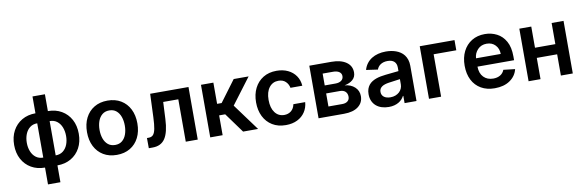

<svg xmlns="http://www.w3.org/2000/svg" viewBox="-58 -1252 5972 1962"><g transform="rotate(-10 2928.0 -270.5)"><path d="M442.5 185.4H313.6V10.7Q233.3 10.7 172.2 -24.7Q111.2 -60 76.9 -123.4Q42.6 -186.8 42.6 -270.6Q42.6 -354.8 76.9 -418.1Q111.2 -481.5 172.2 -517Q233.3 -552.6 313.6 -552.6V-727.3H442.5V-552.6Q522.7 -552.6 583.8 -517Q644.9 -481.5 679.2 -418.1Q713.4 -354.8 713.4 -270.6Q713.4 -186.8 679.2 -123.4Q644.9 -60 583.8 -24.7Q522.7 10.7 442.5 10.7ZM313.6 -93V-448.9Q267.8 -448.9 236.7 -424.5Q205.6 -400.2 189.8 -359.7Q174 -319.2 174 -270.6Q174 -221.9 190 -181.6Q206 -141.3 237 -117.2Q268.1 -93 313.6 -93ZM442.5 -93Q488.3 -93 519.4 -117.2Q550.4 -141.3 566.1 -181.6Q581.7 -221.9 581.7 -270.6Q581.7 -319.2 566.1 -359.7Q550.4 -400.2 519.4 -424.5Q488.3 -448.9 442.5 -448.9Z M1060 10.7Q980.1 10.7 921.5 -24.5Q862.9 -59.7 830.8 -123Q798.7 -186.4 798.7 -270.6Q798.7 -355.1 830.8 -418.5Q862.9 -481.9 921.5 -517.2Q980.1 -552.6 1060 -552.6Q1139.9 -552.6 1198.7 -517.2Q1257.5 -481.9 1289.4 -418.5Q1321.4 -355.1 1321.4 -270.6Q1321.4 -186.4 1289.4 -123Q1257.5 -59.7 1198.7 -24.5Q1139.9 10.7 1060 10.7ZM1060.7 -92.3Q1104.4 -92.3 1133.3 -116.1Q1162.3 -139.9 1176.7 -180.6Q1191.1 -221.2 1191.1 -271Q1191.1 -321 1176.7 -361.7Q1162.3 -402.3 1133.3 -426.5Q1104.4 -450.6 1060.7 -450.6Q1016.7 -450.6 987.4 -426.5Q958.1 -402.3 943.5 -361.7Q929 -321 929 -271Q929 -221.2 943.5 -180.6Q958.1 -139.9 987.4 -116.1Q1016.7 -92.3 1060.7 -92.3Z M1900.2 0H1775.9V-440H1619.3L1610.8 -264.2Q1604.4 -127.8 1562.3 -63.9Q1520.2 0 1432.2 0H1392.4L1391.7 -105.8H1410.5Q1438.9 -105.8 1455.8 -123.4Q1472.7 -141 1481.4 -184.3Q1490.1 -227.6 1492.9 -304L1502.5 -545.5H1900.2Z M2526.3 0H2370.7L2221.2 -205.6H2158.4V0H2029.8V-545.5H2158.4V-325.3H2205.3L2369.3 -545.5H2524.1L2322.1 -277.7Z M2814.3 10.7Q2733 10.7 2674.4 -25.2Q2615.8 -61.1 2584.3 -124.6Q2552.9 -188.2 2552.9 -270.6Q2552.9 -354 2584.9 -417.4Q2616.8 -480.8 2675.2 -516.7Q2733.7 -552.6 2813.6 -552.6Q2880.3 -552.6 2931.5 -528.2Q2982.6 -503.9 3013.1 -459.9Q3043.7 -415.8 3047.9 -356.5H2925.1Q2917.6 -396 2889.7 -422.4Q2861.9 -448.9 2815.3 -448.9Q2756 -448.9 2719.6 -402.2Q2683.2 -355.5 2683.2 -272.7Q2683.2 -189.3 2719.3 -141.7Q2755.3 -94.1 2815.3 -94.1Q2857.6 -94.1 2887.3 -118.3Q2916.9 -142.4 2925.1 -186.4H3047.9Q3043.3 -128.6 3013.8 -84.2Q2984.4 -39.8 2933.6 -14.6Q2882.8 10.7 2814.3 10.7Z M3418 0H3153.8V-545.5H3382.8Q3479.4 -545.5 3535.9 -506.6Q3592.3 -467.7 3592.3 -398.8Q3592.3 -352.6 3560.5 -324Q3528.8 -295.5 3474.1 -285.2Q3538.4 -279.5 3578.7 -242.4Q3619 -205.3 3619 -148.1Q3619 -80.6 3566.4 -40.3Q3513.8 0 3418 0ZM3418 -101.2Q3453.5 -101.2 3473.7 -118.1Q3494 -134.9 3494 -164.1Q3494 -197.8 3473.7 -217.2Q3453.5 -236.5 3418 -236.5H3274.1V-101.2ZM3385.3 -319.6Q3424.4 -319.6 3446.7 -336.5Q3469.1 -353.3 3469.1 -382.5Q3469.1 -410.5 3446 -426.5Q3422.9 -442.5 3382.8 -442.5H3274.1V-319.6Z M3882.1 11Q3843 11 3809.7 0.5Q3776.3 -9.9 3751.8 -30.7Q3727.3 -51.5 3713.4 -82.2Q3699.6 -112.9 3699.6 -153.1Q3699.6 -183.9 3707.6 -207.4Q3715.6 -230.8 3729.8 -248.2Q3744 -265.6 3763.5 -277.9Q3783 -290.1 3805.9 -298.3Q3828.8 -306.5 3854.6 -311.3Q3880.3 -316.1 3906.6 -318.9L4041.5 -333.1V-370Q4041.5 -410.5 4017.9 -432.4Q3994.3 -454.2 3949.2 -454.2Q3925.8 -454.2 3907.1 -448.7Q3888.5 -443.2 3874.6 -433.6Q3860.8 -424 3851.6 -411.4Q3842.3 -398.8 3837.4 -384.9L3717.3 -402Q3728 -439.3 3749.3 -467.5Q3770.6 -495.7 3800.6 -514.6Q3830.6 -533.4 3868.1 -543Q3905.5 -552.6 3948.5 -552.6Q3974.4 -552.6 4001.1 -548.7Q4027.7 -544.7 4052.2 -536Q4076.7 -527.3 4098.2 -513Q4119.7 -498.6 4135.7 -477.8Q4151.6 -457 4160.9 -429Q4170.1 -400.9 4170.1 -365.1V0H4046.5V-74.9H4042.3Q4033.4 -57.9 4019.4 -42.3Q4005.3 -26.6 3985.4 -14.7Q3965.6 -2.8 3939.8 4.1Q3914.1 11 3882.1 11ZM3915.5 -83.5Q3944.6 -83.5 3967.9 -92.5Q3991.1 -101.6 4007.6 -116.8Q4024.1 -132.1 4033 -152.5Q4041.9 -172.9 4041.9 -195.7V-249.6L3924 -233.3Q3902.3 -230.1 3884.1 -224.4Q3865.8 -218.8 3852.3 -209.5Q3838.8 -200.3 3831.1 -187Q3823.5 -173.7 3823.5 -155.2Q3823.5 -137.4 3830.3 -124.1Q3837 -110.8 3849.3 -101.7Q3861.5 -92.7 3878.4 -88.1Q3895.2 -83.5 3915.5 -83.5Z M4425.4 0H4299.7V-545.5H4660.5V-440H4425.4Z M4981.9 10.7Q4899.9 10.7 4840.4 -23.8Q4780.9 -58.2 4748.9 -121.1Q4717 -183.9 4717 -269.5Q4717 -353.7 4748.9 -417.4Q4780.9 -481.2 4839 -516.9Q4897 -552.6 4975.1 -552.6Q5042.3 -552.6 5099.1 -523.6Q5155.9 -494.7 5190.2 -433.8Q5224.4 -372.9 5224.4 -277V-237.6H4844.5Q4845.5 -167.6 4883.3 -128.6Q4921.2 -89.5 4983.7 -89.5Q5025.2 -89.5 5055.6 -107.4Q5085.9 -125.4 5099.1 -159.8L5219.1 -146.3Q5202.1 -75.3 5139.7 -32.3Q5077.4 10.7 4981.9 10.7ZM5101.2 -324.2Q5100.9 -380 5066.6 -416.2Q5032.3 -452.4 4976.9 -452.4Q4919.4 -452.4 4883.5 -414.4Q4847.7 -376.4 4844.8 -324.2Z M5791.9 0H5668.3V-220.5H5457V0H5333.1V-545.5H5457V-326H5668.3V-545.5H5791.9Z"/></g></svg>

Font: Linik Sans SemiBold
Style: Regular
Weight: 600
Designer: Rasmus Andersson (font), Cristiano Sobral (main changes)
Foundry: rsms
Version: Version 3.018;June 1, 2022;FontCreator 14.0.0.2814 64-bit; t